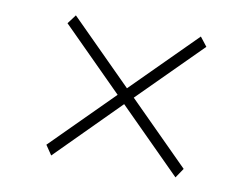

<svg xmlns="http://www.w3.org/2000/svg" viewBox="-61 -590 876 668"><g transform="rotate(10 377.5 -256.0)"><path d="M376 -283 157 -502 133 -470 348 -255 134 -41 157 -7 376 -227 596 -7 619 -41 405 -255 623 -473 598 -505Z"/></g></svg>

Font: Neo Euler
Style: Euler
Weight: 500
Designer: Hermann Zapf
Version: Version 000.002